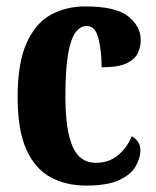

<svg xmlns="http://www.w3.org/2000/svg" viewBox="-20 -569 488 599"><path d="M249 10Q185 10 137 -16.5Q89 -43 62 -103Q35 -163 35 -266Q35 -374 63.5 -436Q92 -498 139.5 -523.5Q187 -549 246 -549Q341 -549 380 -518Q419 -487 419 -444Q419 -423 410 -403.5Q401 -384 375 -371.5Q349 -359 297 -359Q297 -411 287 -449.5Q277 -488 251 -488Q231 -488 216 -468.5Q201 -449 192.5 -400.5Q184 -352 184 -267Q184 -165 206 -113Q228 -61 279 -61Q320 -61 348.5 -85Q377 -109 391 -144Q403 -137 410.5 -126.5Q418 -116 418 -100Q418 -76 403.5 -50.5Q389 -25 352.5 -7.5Q316 10 249 10Z"/></svg>

Font: Noto Serif Tamil ExtraCondensed ExtraBold
Style: Italic
Weight: 800
Width: 2
Italic angle: -12°
Designer: Indian Type Foundry, Tom Grace, and the Monotype Design Team
Foundry: Monotype Imaging Inc.
Version: Version 2.003; ttfautohint (v1.8.4.7-5d5b)